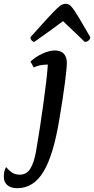

<svg xmlns="http://www.w3.org/2000/svg" viewBox="-128 -727 494 1008"><path d="M-37 261Q-71 261 -89.5 245Q-108 229 -108 201Q-108 170 -96 150Q-77 172 -61.5 181Q-46 190 -24 190Q11 190 30.5 159.5Q50 129 61 69Q72 5 82 -60.5Q92 -126 100.5 -188Q109 -250 115 -301.5Q121 -353 123 -388H121Q103 -388 84.5 -384.5Q66 -381 49 -373L32 -404Q62 -431 97 -446.5Q132 -462 159 -462Q192 -462 207.5 -444.5Q223 -427 223 -398Q223 -371 213 -293.5Q203 -216 184 -103Q153 87 100.5 174Q48 261 -37 261ZM217 -707Q227 -707 235 -702.5Q243 -698 255.5 -681.5Q268 -665 289 -629.5Q310 -594 346 -532Q346 -522 337 -514.5Q328 -507 317 -507Q272 -550 244 -577Q216 -604 203 -616Q191 -607 180.5 -599.5Q170 -592 155.5 -581Q141 -570 116.5 -553Q92 -536 52 -507Q45 -507 38.5 -514.5Q32 -522 32 -532Q87 -594 120 -629.5Q153 -665 170 -681.5Q187 -698 197 -702.5Q207 -707 217 -707Z"/></svg>

Font: Petrona SemiBold
Style: Italic
Weight: 600
Italic angle: -9°
Designer: Ringo R. Seeber
Foundry: Ringo R. Seeber
Version: Version 2.001; ttfautohint (v1.8.3)